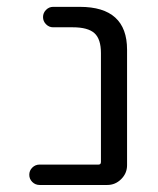

<svg xmlns="http://www.w3.org/2000/svg" viewBox="-20 -562 461 560"><path d="M274.4 -407.2Q274.4 -448.2 255.4 -465.3Q236.3 -482.4 192.4 -482.4H134.8Q123 -482.4 114.3 -491.2Q105.5 -500 105.5 -512.2Q105.5 -524.4 114.3 -533.2Q123 -542 134.8 -542H212.9Q350.6 -542 350.6 -417V-80.1Q350.6 -56.6 333.5 -39.6Q316.4 -22.5 293 -22.5H95.7Q83 -22.5 74.2 -31.2Q65.4 -40 65.4 -52.2Q65.4 -64.5 74.2 -73.2Q83 -82 95.7 -82H267.6Q274.4 -82 274.4 -89.8Z"/></svg>

Font: Gen Jyuu Gothic Normal
Style: Regular
Weight: 300
Designer: [Source Han Sans]
Ryoko NISHIZUKA  (kana & ideographs); Paul D. Hunt (Latin, Greek & Cyrillic); Wenlong ZHANG  (bopomofo
Version: Version 1.002.20150607